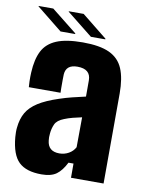

<svg xmlns="http://www.w3.org/2000/svg" viewBox="-84 -797 659 865"><g transform="rotate(10 245.5 -364.5)"><path d="M166 8Q96 8 62 -24.5Q28 -57 21 -137Q20 -145 20 -159Q20 -173 21 -180Q25 -221 41.5 -249.5Q58 -278 92.5 -300Q127 -322 185 -341Q215 -351 241.5 -357.5Q268 -364 303 -372V-446Q303 -498 242 -498Q190 -498 187 -453Q187 -448 186.5 -428.5Q186 -409 186.5 -390.5Q187 -372 187 -369H42Q41 -375 40.5 -395.5Q40 -416 41 -436Q44 -497 63.5 -535Q83 -573 127 -591.5Q171 -610 247 -610Q325 -610 369 -589.5Q413 -569 431.5 -525.5Q450 -482 450 -412L449 0H300V-65H277Q258 -27 234 -9.5Q210 8 166 8ZM229 -99Q252 -99 271.5 -110Q291 -121 301 -140L302 -277Q282 -273 261 -267.5Q240 -262 223 -255Q192 -243 183 -223Q174 -203 172 -180Q171 -167 171 -163Q171 -159 172 -148Q177 -99 229 -99ZM139 -641 22 -735V-737H89L206 -644V-641ZM160 -735V-737H228L344 -644V-641H278Z"/></g></svg>

Font: Big Shoulders Text Black
Style: Regular
Weight: 900
Designer: Patric King
Foundry: XO Type Co
Version: Version 1.000; ttfautohint (v1.8.2)